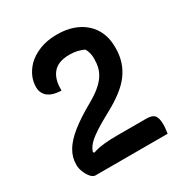

<svg xmlns="http://www.w3.org/2000/svg" viewBox="-167 -849 934 978"><g transform="rotate(-30 300.0 -360.0)"><path d="M303 -720Q354 -720 395 -706Q436 -692 466 -665.5Q496 -639 512 -601.5Q528 -564 528 -516V-510Q528 -469 516.5 -432.5Q505 -396 481.5 -364Q458 -332 420 -303Q382 -274 330 -246Q278 -218 245.5 -197Q213 -176 194 -158Q175 -140 166.5 -120.5Q158 -101 153 -76L150 -118L182 -93L130 -87Q153 -99 179.5 -107Q206 -115 239 -118Q272 -121 315 -121H483Q518 -121 531 -105.5Q544 -90 544 -50Q544 -45 543.5 -39.5Q543 -34 542.5 -29Q542 -24 541.5 -19Q541 -14 540 -9.5Q539 -5 539 0Q535 0 512 0Q489 0 452.5 0Q416 0 373.5 0Q331 0 288 0Q245 0 208 0Q171 0 146 0Q121 0 115 0Q101 0 88 -15Q75 -30 66 -52Q57 -74 57 -93V-97Q57 -139 79.5 -177Q102 -215 150 -253.5Q198 -292 275 -335Q314 -357 339.5 -378.5Q365 -400 379.5 -421.5Q394 -443 400 -466.5Q406 -490 406 -516V-520Q406 -538 402 -553.5Q398 -569 390 -581Q373 -589 353 -594Q333 -599 306 -599Q240 -599 209.5 -563Q179 -527 181 -461H175Q155 -462 139.5 -466Q124 -470 112 -477Q100 -484 92.5 -493.5Q85 -503 81 -514.5Q77 -526 77 -539Q77 -573 90 -602Q103 -631 127 -656Q155 -684 199.5 -702Q244 -720 303 -720Z"/></g></svg>

Font: Recursive Monospace Casual SemiBold
Style: Regular
Weight: 600
Version: Version 1.047